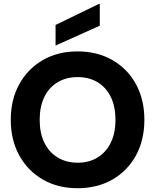

<svg xmlns="http://www.w3.org/2000/svg" viewBox="-20 -984 821 1016"><path d="M390 12Q286 12 206.5 -34Q127 -80 82 -161.5Q37 -243 37 -350Q37 -457 82 -538.5Q127 -620 206.5 -666Q286 -712 390 -712Q495 -712 575 -666Q655 -620 699.5 -538.5Q744 -457 744 -350Q744 -243 699.5 -161.5Q655 -80 575 -34Q495 12 390 12ZM391 -123Q452 -123 497 -151Q542 -179 566.5 -229.5Q591 -280 591 -350Q591 -420 566.5 -470.5Q542 -521 497 -548.5Q452 -576 391 -576Q330 -576 284.5 -548.5Q239 -521 214.5 -470.5Q190 -420 190 -350Q190 -280 214.5 -229.5Q239 -179 284.5 -151Q330 -123 391 -123ZM274 -743V-852L505 -964H508V-848Z"/></svg>

Font: DM Sans 36pt Black
Style: Regular
Weight: 900
Designer: Colophon Foundry, Jonny Pinhorn
Foundry: Colophon Foundry
Version: Version 4.004;gftools[0.9.30]